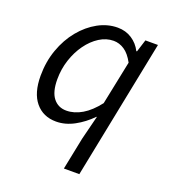

<svg xmlns="http://www.w3.org/2000/svg" viewBox="-130 -594 794 895"><g transform="rotate(20 267.0 -146.5)"><path d="M289.4 205.1 321.7 45.7 351.6 -73.4H349.6Q312.8 -35.6 268.8 -11.8Q224.9 12 179.4 12Q115.3 12 77.3 -33.5Q39.4 -78.9 39.4 -164.4Q39.4 -234.2 61.1 -294.9Q82.7 -355.6 120.2 -401.2Q157.7 -446.7 204.6 -472.4Q251.5 -498.1 301.6 -498.1Q341.2 -498.1 371.9 -478.1Q402.7 -458.1 419.5 -424.7H422.8L442.2 -486.1H504.5L366 205.1ZM207.1 -52.3Q246.1 -52.3 284.8 -75.1Q323.4 -97.9 359.6 -144.8L404.2 -361.7Q383.2 -400.7 357.9 -417.2Q332.6 -433.8 304.7 -433.8Q268.2 -433.8 234.6 -412.6Q201 -391.3 174.9 -355.2Q148.8 -319.2 133.5 -272.8Q118.2 -226.4 118.2 -175.6Q118.2 -113.2 142.4 -82.7Q166.5 -52.3 207.1 -52.3Z"/></g></svg>

Font: Source Sans Variable
Style: Italic
Weight: 200
Italic angle: -11°
Designer: Paul D. Hunt
Foundry: Adobe Systems Incorporated
Version: Version 3.006;hotconv 1.0.111;makeotfexe 2.5.65597